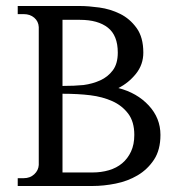

<svg xmlns="http://www.w3.org/2000/svg" viewBox="-20 -620 591 639"><path d="M247 -600Q274 -600 310.5 -595Q347 -590 379.5 -574Q412 -558 434.5 -527Q457 -496 457 -445Q457 -405 432.5 -374.5Q408 -344 374 -327Q436 -311 475 -269Q514 -227 514 -171Q514 -121 492.5 -88.5Q471 -56 438 -36.5Q405 -17 365 -9Q325 -1 288 -1H39V-27H59Q80 -27 94 -40Q108 -53 109 -71V-530Q108 -549 94 -561Q80 -573 59 -573H39V-600ZM288 -46Q317 -46 342.5 -53.5Q368 -61 386.5 -76.5Q405 -92 416 -115.5Q427 -139 427 -171Q427 -215 406.5 -242Q386 -269 353.5 -283.5Q321 -298 280.5 -303Q240 -308 188 -308V-46ZM258 -337Q288 -341 313.5 -352.5Q339 -364 355.5 -386Q372 -408 372 -445Q372 -502 339 -528Q306 -554 246 -554H188V-334Q228 -334 258 -337Z"/></svg>

Font: Constantine
Style: Regular
Weight: 400
Designer: Dukom Design
Version: Version 1.001;PS 001.001;hotconv 1.0.56;makeotf.lib2.0.21325